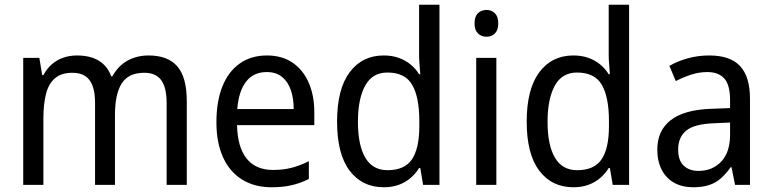

<svg xmlns="http://www.w3.org/2000/svg" viewBox="-20 -780 3259 810"><path d="M607 -546Q688 -546 728 -500Q768 -454 768 -353V0H683V-345Q683 -411 660 -442Q637 -473 589 -473Q522 -473 493.5 -428Q465 -383 465 -296V0H381V-346Q381 -390 370.5 -418Q360 -446 339 -459.5Q318 -473 286 -473Q239 -473 212 -450Q185 -427 174 -383.5Q163 -340 163 -279V0H78V-536H146L158 -463H163Q178 -491 199.5 -509.5Q221 -528 248 -537Q275 -546 305 -546Q361 -546 397.5 -523.5Q434 -501 449 -458H454Q479 -503 518.5 -524.5Q558 -546 607 -546Z M1106 -546Q1170 -546 1214.5 -515.5Q1259 -485 1282.5 -431Q1306 -377 1306 -306V-252H980Q982 -159 1020.5 -111Q1059 -63 1132 -63Q1174 -63 1209.5 -72Q1245 -81 1283 -100V-25Q1247 -7 1210 1.5Q1173 10 1126 10Q1053 10 1000.5 -23Q948 -56 920.5 -117.5Q893 -179 893 -264Q893 -353 918.5 -416Q944 -479 992 -512.5Q1040 -546 1106 -546ZM1105 -476Q1050 -476 1018.5 -436Q987 -396 981 -320H1219Q1219 -365 1207 -400Q1195 -435 1170 -455.5Q1145 -476 1105 -476Z M1599 10Q1508 10 1455 -60Q1402 -130 1402 -267Q1402 -404 1455 -475Q1508 -546 1599 -546Q1634 -546 1662 -536Q1690 -526 1711.5 -508.5Q1733 -491 1748 -467H1753Q1752 -484 1750 -506.5Q1748 -529 1748 -545V-760H1834V0H1765L1753 -71H1748Q1733 -47 1712 -29Q1691 -11 1663 -0.5Q1635 10 1599 10ZM1615 -62Q1687 -62 1718 -108Q1749 -154 1749 -248V-269Q1749 -370 1719 -422Q1689 -474 1614 -474Q1551 -474 1520.5 -418.5Q1490 -363 1490 -266Q1490 -168 1521 -115Q1552 -62 1615 -62Z M2074 -536V0H1989V-536ZM2033 -738Q2054 -738 2068 -724Q2082 -710 2082 -681Q2082 -653 2068 -639Q2054 -625 2033 -625Q2011 -625 1996.5 -639Q1982 -653 1982 -681Q1982 -710 1996 -724Q2010 -738 2033 -738Z M2399 10Q2308 10 2255 -60Q2202 -130 2202 -267Q2202 -404 2255 -475Q2308 -546 2399 -546Q2434 -546 2462 -536Q2490 -526 2511.5 -508.5Q2533 -491 2548 -467H2553Q2552 -484 2550 -506.5Q2548 -529 2548 -545V-760H2634V0H2565L2553 -71H2548Q2533 -47 2512 -29Q2491 -11 2463 -0.5Q2435 10 2399 10ZM2415 -62Q2487 -62 2518 -108Q2549 -154 2549 -248V-269Q2549 -370 2519 -422Q2489 -474 2414 -474Q2351 -474 2320.5 -418.5Q2290 -363 2290 -266Q2290 -168 2321 -115Q2352 -62 2415 -62Z M2972 -546Q3061 -546 3102.5 -501Q3144 -456 3144 -364V0H3081L3066 -75H3063Q3043 -47 3021 -27.5Q2999 -8 2970.5 1Q2942 10 2904 10Q2858 10 2824 -9Q2790 -28 2771.5 -64Q2753 -100 2753 -149Q2753 -229 2809.5 -273Q2866 -317 2980 -321L3060 -324V-357Q3060 -422 3035.5 -449Q3011 -476 2964 -476Q2929 -476 2895.5 -465Q2862 -454 2831 -438L2804 -502Q2838 -522 2881.5 -534Q2925 -546 2972 -546ZM2992 -260Q2909 -257 2875 -229Q2841 -201 2841 -149Q2841 -103 2864.5 -81Q2888 -59 2927 -59Q2985 -59 3022.5 -98Q3060 -137 3060 -213V-263Z"/></svg>

Font: Noto Sans Arabic SemiCondensed
Style: Regular
Weight: 400
Width: 4
Designer: Monotype Design Team, Nadine Chahine, Nizar Qandah and Khaled Hosny
Foundry: Monotype Imaging Inc.
Version: Version 2.012